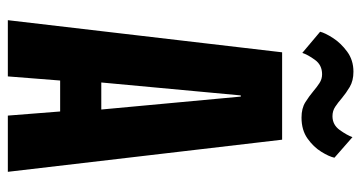

<svg xmlns="http://www.w3.org/2000/svg" viewBox="-236 -686 922 490"><g transform="rotate(90 225.0 -441.0)"><path d="M418.5 0H275L264.5 -133.5H185.5L175 0H31.5L113.5 -700H336.5ZM223.5 -594.5 190.5 -238.5H259.5L226.5 -594.5ZM280 -749.5Q256.5 -749.5 241 -759.2Q225.5 -769 213 -779.5Q202.5 -788.5 192.2 -795.2Q182 -802 169.5 -802Q146 -802 132.8 -783.8Q119.5 -765.5 115 -751.5L61 -797Q64 -809.5 77 -829.8Q90 -850 111.8 -866Q133.5 -882 163 -882Q186 -882 202 -872.5Q218 -863 231 -852Q242 -842.5 252.5 -835.5Q263 -828.5 276.5 -828.5Q298.5 -828.5 311.8 -847Q325 -865.5 330 -879.5L382.5 -833.5Q379.5 -819.5 367.2 -799.8Q355 -780 333.5 -764.8Q312 -749.5 280 -749.5Z"/></g></svg>

Font: Trispace Condensed SemiBold
Style: Regular
Weight: 600
Width: 3
Designer: Tyler Finck
Foundry: Etcetera Type Company
Version: Version 1.210; ttfautohint (v1.8.3)